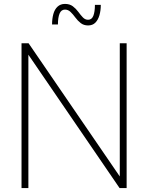

<svg xmlns="http://www.w3.org/2000/svg" viewBox="-20 -961 757 981"><path d="M125 0H90V-740H126L619 -20L592 -11V-740H627V0H591L98 -721L125 -731ZM430 -831Q408 -831 392.5 -843Q377 -855 365 -871.5Q353 -888 340.5 -900Q328 -912 312 -912Q293 -912 284.5 -892Q276 -872 276 -836H246Q246 -865 252.5 -889Q259 -913 274 -927Q289 -941 312 -941Q336 -941 352 -929Q368 -917 380 -900.5Q392 -884 403.5 -872Q415 -860 430 -860Q449 -860 457 -880.5Q465 -901 465 -936H495Q495 -907 488 -883Q481 -859 467 -845Q453 -831 430 -831Z"/></svg>

Font: Be Vietnam Pro Variable Thin
Style: Regular
Weight: 100
Designer: Lam Bao, Tony Le, Vietanh Nguyen
Foundry: Yellow Type Foundry
Version: Version 1.002